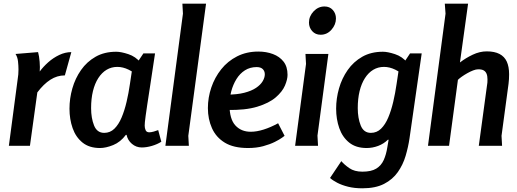

<svg xmlns="http://www.w3.org/2000/svg" viewBox="-20 -789 2800 1039"><path d="M186 -507Q192 -486 194.5 -455Q197 -424 195 -402Q214 -428 241 -452Q268 -476 300.5 -491.5Q333 -507 366 -507L331 -381Q289 -381 252.5 -357.5Q216 -334 182 -289L142 0H28L76 -363Q78 -373 79 -386.5Q80 -400 80 -413Q80 -433 77.5 -456.5Q75 -480 64 -497Z M756 -500H819Q804 -398 793.5 -331Q783 -264 777 -223.5Q771 -183 768 -161Q765 -139 764 -128Q763 -117 763 -109Q763 -96 768 -84.5Q773 -73 788 -73Q798 -73 812 -77Q826 -81 836 -85L853 -22Q831 -8 802 0.5Q773 9 747 9Q717 9 694 -10.5Q671 -30 665 -59H661Q632 -20 592.5 -4Q553 12 521 12Q463 12 426.5 -17.5Q390 -47 373 -95.5Q356 -144 356 -201Q356 -256 371.5 -310.5Q387 -365 418.5 -410Q450 -455 497.5 -482Q545 -509 609 -509Q635 -509 674.5 -496Q714 -483 741 -450V-365Q707 -397 676 -412Q645 -427 615 -427Q583 -427 557 -411.5Q531 -396 512 -366.5Q493 -337 483 -296Q473 -255 473 -204Q473 -150 489 -110Q505 -70 544 -70Q576 -70 599 -92.5Q622 -115 638 -153Q654 -191 665 -238Q676 -285 683 -334L694 -407Z M1095 -769 999 -54 1002 0H875L970 -715L967 -769Z M1378 -510Q1421 -510 1457 -496.5Q1493 -483 1514.5 -455.5Q1536 -428 1536 -384Q1536 -359 1522 -326Q1508 -293 1472 -262Q1436 -231 1372 -211.5Q1308 -192 1209 -194V-277Q1263 -277 1302 -287Q1341 -297 1365.5 -313.5Q1390 -330 1401.5 -349.5Q1413 -369 1413 -387Q1413 -404 1402 -415Q1391 -426 1369 -426Q1333 -426 1305.5 -408.5Q1278 -391 1259.5 -361Q1241 -331 1231.5 -295Q1222 -259 1222 -221Q1222 -145 1253.5 -110.5Q1285 -76 1337 -76Q1369 -76 1407 -88Q1445 -100 1485 -122L1520 -54Q1520 -54 1506.5 -44Q1493 -34 1467 -21Q1441 -8 1404.5 2Q1368 12 1322 12Q1244 12 1196.5 -17Q1149 -46 1127 -95.5Q1105 -145 1105 -204Q1105 -261 1123.5 -315.5Q1142 -370 1177 -414Q1212 -458 1263 -484Q1314 -510 1378 -510Z M1798 -689Q1798 -656 1774 -628.5Q1750 -601 1715 -601Q1687 -601 1669.5 -620.5Q1652 -640 1652 -667Q1652 -701 1677 -727.5Q1702 -754 1736 -754Q1764 -754 1781 -735Q1798 -716 1798 -689ZM1757 -497 1698 -55 1701 0H1577L1636 -443L1633 -497Z M2199 -500H2262L2196 -40Q2189 7 2175 54.5Q2161 102 2133 142Q2105 182 2058.5 206Q2012 230 1941 230Q1898 230 1864 221.5Q1830 213 1805 200Q1780 187 1766 174L1827 83Q1843 102 1870.5 121Q1898 140 1941 140Q1989 140 2016 123.5Q2043 107 2056.5 77Q2070 47 2076 8L2083 -33H2079Q2057 -11 2026.5 0.5Q1996 12 1964 12Q1906 12 1869.5 -17.5Q1833 -47 1816 -95.5Q1799 -144 1799 -201Q1799 -256 1814.5 -310.5Q1830 -365 1861.5 -410Q1893 -455 1940.5 -482Q1988 -509 2052 -509Q2078 -509 2117.5 -496Q2157 -483 2184 -450V-365Q2150 -397 2119 -412Q2088 -427 2058 -427Q2026 -427 2000 -411.5Q1974 -396 1955 -366.5Q1936 -337 1926 -296Q1916 -255 1916 -204Q1916 -150 1932 -110Q1948 -70 1987 -70Q2019 -70 2042 -92.5Q2065 -115 2081 -153Q2097 -191 2108 -238Q2119 -285 2126 -334L2137 -407Z M2513 -769 2469 -451Q2500 -475 2538 -493Q2576 -511 2614 -511Q2656 -511 2683 -497Q2710 -483 2722.5 -455.5Q2735 -428 2735 -387Q2735 -360 2732 -336L2694 -54L2697 0H2571L2615 -324Q2617 -333 2617.5 -342Q2618 -351 2618 -360Q2618 -378 2613 -390Q2608 -402 2597.5 -408Q2587 -414 2568 -414Q2556 -414 2540.5 -408Q2525 -402 2509 -393Q2493 -384 2479.5 -374.5Q2466 -365 2458 -357L2410 0H2296L2391 -715L2387 -769Z"/></svg>

Font: Rosario
Style: Italic
Weight: 400
Italic angle: -8.05°
Designer: Hector Gatti
Foundry: Omnibus Type
Version: Version 1.201